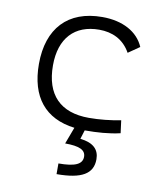

<svg xmlns="http://www.w3.org/2000/svg" viewBox="-85 -595 756 899"><g transform="rotate(10 293.0 -146.0)"><path d="M342.8 9.8C396.5 9.8 454.1 6.3 507.3 -6.3L499.5 -66.4C450.7 -57.1 399.4 -51.3 348.1 -51.3C212.4 -51.3 140.1 -124.5 140.1 -264.6C140.1 -393.6 208.5 -466.3 325.2 -466.3C386.7 -466.3 440.9 -442.4 474.1 -382.8L527.8 -419.9C498.5 -488.3 425.8 -527.3 329.1 -527.3C165.5 -527.3 74.2 -428.7 74.2 -259.8C74.2 -102.5 148.9 -11.2 289.6 6.3L259.8 85.9C328.1 85.9 357.9 100.1 357.9 132.3C357.9 168 323.2 183.6 245.1 183.6V234.4C363.8 234.4 417 203.1 417 133.8C417 87.9 389.2 59.1 326.2 52.2L339.4 9.8C340.3 9.8 341.8 9.8 342.8 9.8Z"/></g></svg>

Font: Cascadia Code Light
Style: Regular
Weight: 300
Monospace: yes
Designer: Aaron Bell
Foundry: Saja Typeworks
Version: Version 2404.023